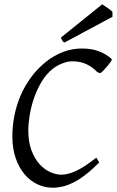

<svg xmlns="http://www.w3.org/2000/svg" viewBox="-20 -854 540 887"><path d="M496.1 -581.1Q498 -578.6 492.7 -570.3Q487.3 -562 478.8 -551.8Q470.2 -541.5 460.7 -531.5Q451.2 -521.5 444.8 -516.1L430.2 -520Q410.2 -542 381.6 -556.4Q353 -570.8 313 -570.8Q293.5 -570.8 269 -561.5Q244.6 -552.2 225.1 -537.1Q194.3 -513.2 172.6 -477.1Q150.9 -440.9 137.2 -401.1Q123.5 -361.3 117.2 -322Q110.8 -282.7 110.8 -252Q110.8 -198.7 125.2 -159.9Q139.6 -121.1 162.4 -95.9Q185.1 -70.8 212.2 -58.8Q239.3 -46.9 265.1 -46.9Q292.5 -46.9 330.8 -64.2Q369.1 -81.5 423.8 -125Q426.3 -124 428.2 -120.8Q430.2 -117.7 432.1 -114.3Q434.1 -110.8 435.5 -107.7Q437 -104.5 438 -103Q404.8 -69.8 375.7 -47.4Q346.7 -24.9 320.3 -11.5Q293.9 2 270 7.6Q246.1 13.2 223.1 13.2Q186.5 13.2 152.8 -2.7Q119.1 -18.6 93.5 -48.8Q67.9 -79.1 52.5 -123.3Q37.1 -167.5 37.1 -224.1Q37.1 -270 46.1 -317.6Q55.2 -365.2 74.2 -410.4Q93.3 -455.6 123 -496.3Q152.8 -537.1 193.8 -569.8Q229.5 -597.7 270.8 -613.8Q312 -629.9 357.9 -629.9Q406.2 -629.9 440.4 -615.7Q474.6 -601.6 496.1 -581.1ZM499.5 -776.4 277.3 -657.2Q270.5 -661.6 268.1 -666Q265.6 -670.4 261.2 -680.2L452.1 -834Q456.5 -831.1 463.1 -826.7Q469.7 -822.3 476.8 -817.4Q483.9 -812.5 490.2 -807.6Q496.6 -802.7 499.5 -799.3Z"/></svg>

Font: Gentium
Style: Italic
Weight: 400
Italic angle: -7°
Designer: J. Victor Gaultney
Version: Version 1.02; 2005; OFL release